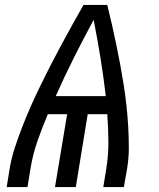

<svg xmlns="http://www.w3.org/2000/svg" viewBox="-20 -755 640 775"><path d="M7 0 19 -74Q26 -117 40 -159.5Q54 -202 70.5 -244.5Q87 -287 105.5 -328.5Q124 -370 144 -411Q164 -452 185 -493Q206 -534 228 -574.5Q250 -615 272 -655Q294 -695 317 -735H413Q423 -695 432 -655Q441 -615 449.5 -574.5Q458 -534 465.5 -493Q473 -452 479.5 -411Q486 -370 490.5 -328Q495 -286 497.5 -244Q500 -202 500 -159Q500 -116 493 -74L480 0H397L409 -74Q418 -129 417.5 -184.5Q417 -240 413 -294H334L286 0H202L251 -294H173Q150 -240 131 -185Q112 -130 103 -74L91 0ZM205 -367H407Q398 -445 385.5 -522Q373 -599 358 -675Q317 -599 278.5 -522.5Q240 -446 205 -367Z"/></svg>

Font: Iosevka Curly Extended
Style: Italic
Weight: 400
Width: 7
Italic angle: -9°
Monospace: yes
Designer: Belleve Invis
Foundry: Belleve Invis
Version: Version 11.1.0; ttfautohint (v1.8.3)